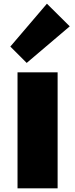

<svg xmlns="http://www.w3.org/2000/svg" viewBox="-20 -1023 408 1043"><path d="M293 -629.9V0H75.2V-629.9ZM234.9 -1002.9 358.9 -879.9 125 -681.2 36.1 -770Z"/></svg>

Font: Sinkin Sans 900 X Black
Style: Regular
Weight: 950
Designer: Keith Bates
Foundry: K-Type
Version: Sinkin Sans (version 1.0)  by Keith Bates   •   © 2014   www